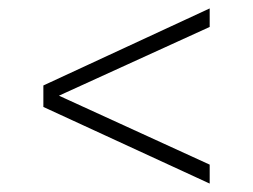

<svg xmlns="http://www.w3.org/2000/svg" viewBox="-20 -562 600 456"><path d="M478 -542V-498L103 -327L83 -325V-359ZM478 -171V-126L83 -308V-335L102 -343Z"/></svg>

Font: Roboto Serif Thin
Style: Regular
Weight: 250
Designer: Greg Gazdowicz
Foundry: Commercial Type
Version: Version 1.004